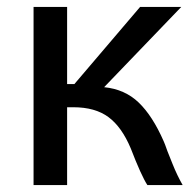

<svg xmlns="http://www.w3.org/2000/svg" viewBox="-20 -507 553 555"><path d="M174 -487V-264H195L385 -487H504L281 -255Q341 -249 381 -210.5Q421 -172 453 -99Q456 -93 464 -70Q466 -65 479 -32.5Q492 0 508 28H406Q388 0 358 -78Q332 -140 293.5 -168.5Q255 -197 192 -197H174V28H77V-487Z"/></svg>

Font: LINE Seed Sans KR Regular
Style: Regular
Weight: 400
Designer: LINE VX Design & Sandoll Inc & Dalton Maag Ltd
Foundry: Sandoll Inc.
Version: Version 1.000